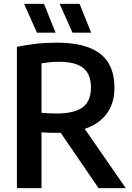

<svg xmlns="http://www.w3.org/2000/svg" viewBox="-20 -968 679 988"><path d="M67 0V-727Q112.5 -736.5 163.8 -742.5Q215 -748.5 272.5 -748.5Q421 -748.5 495 -691.8Q569 -635 569 -517.5Q569 -436 529.2 -382.8Q489.5 -329.5 416 -305L627 0H487L292.5 -284.5Q282 -284.5 271.5 -284.5Q247.5 -284.5 229.5 -285Q211.5 -285.5 193.5 -287V0ZM272 -384Q362.5 -384 405.2 -415.8Q448 -447.5 448 -517.5Q448 -586 408.5 -618Q369 -650 285.5 -650Q258 -650 236.2 -647.8Q214.5 -645.5 193.5 -642V-387.5Q214.5 -386 232 -385Q249.5 -384 272 -384ZM353 -800 287 -948H389.5L449 -800ZM170 -800 104 -948H206.5L266 -800Z"/></svg>

Font: Encode Sans SemiCondensed SemiCondensed SemiBold
Style: Regular
Weight: 600
Width: 4
Designer: Multiple Designers
Foundry: Impallari Type
Version: Version 3.000; ttfautohint (v1.8.3) -l 8 -r 50 -G 200 -x 14 